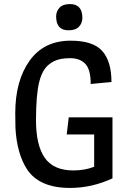

<svg xmlns="http://www.w3.org/2000/svg" viewBox="-20 -912 642 944"><path d="M327 -712Q438 -712 483 -661Q528 -610 528 -509L426 -499Q426 -570 399.5 -598Q373 -626 324.5 -626Q276 -626 246.5 -611.5Q217 -597 200 -573Q183 -549 173 -510Q157 -446 157 -321.5Q157 -197 200.5 -135.5Q244 -74 341 -74Q396 -74 443 -92V-251H308L318 -335H533V-35Q431 12 325 12Q172 12 112 -81Q63 -158 56 -282Q55 -313 55 -355Q55 -515 125.5 -613.5Q196 -712 327 -712ZM324 -892Q385 -892 385 -824Q385 -799 368.5 -781Q352 -763 317 -763Q256 -763 256 -831Q256 -856 272.5 -874Q289 -892 324 -892Z"/></svg>

Font: Magra
Style: Regular
Weight: 400
Designer: Viviana Monsalve
Foundry: Viviana Monsalve
Version: Version 1.001